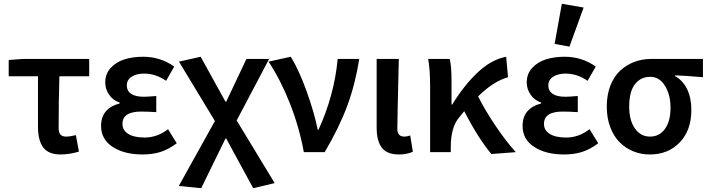

<svg xmlns="http://www.w3.org/2000/svg" viewBox="-20 -802 3737 1012"><path d="M299.8 12.2Q235.4 12.2 207.8 -24.9Q180.2 -62 180.2 -133.8V-399.9H25.9V-485.8L98.1 -491.2H450.2V-399.9H293Q289.1 -269 289.1 -127.9Q289.1 -103 298.8 -92.5Q308.6 -82 328.1 -82Q349.6 -82 379.9 -89.8L396 -2.9Q345.7 12.2 299.8 12.2Z M731.4 12.2Q635.3 12.2 574 -27.6Q512.7 -67.4 512.7 -138.2Q512.7 -231 610.8 -256.8V-261.2Q575.2 -273.4 554.9 -303.2Q534.7 -333 534.7 -367.2Q534.7 -412.6 563.2 -443.8Q591.8 -475.1 635.7 -489Q679.7 -502.9 734.9 -502.9Q825.2 -502.9 898.4 -451.2L855.5 -376Q800.3 -414.1 739.7 -414.1Q699.2 -414.1 673.8 -397.5Q648.4 -380.9 648.4 -352.1Q648.4 -323.2 670.9 -307.6Q693.4 -292 738.8 -292Q755.9 -292 803.7 -295.9V-210.9Q761.7 -213.9 723.6 -213.9Q625.5 -213.9 625.5 -148.9Q625.5 -115.2 656 -96.2Q686.5 -77.1 742.7 -77.1Q809.1 -77.1 865.7 -121.1L911.6 -46.9Q867.2 -13.7 825 -0.7Q782.7 12.2 731.4 12.2Z M1040.5 189.9 922.4 178.2 1112.8 -164.1 923.3 -477.1 1037.6 -502.9 1168.5 -266.1H1172.4L1278.8 -491.2H1398.4L1227.5 -167L1427.7 163.1L1314.5 189.9L1172.4 -71.8H1168.5Z M1581.5 0Q1557.1 -132.8 1507.8 -257.6Q1458.5 -382.3 1395.5 -477.1L1512.7 -502.9Q1555.7 -433.1 1595.7 -322.3Q1635.7 -211.4 1654.8 -118.2H1658.7Q1742.2 -300.3 1759.8 -491.2H1873.5Q1853 -360.4 1811 -246.1Q1769 -131.8 1691.4 0Z M2083 12.2Q2019.5 12.2 1992.4 -23.7Q1965.3 -59.6 1965.3 -128.9V-491.2H2082Q2074.2 -163.1 2074.2 -123Q2074.2 -82 2111.3 -82Q2125.5 -82 2142.1 -87.9L2156.2 -2Q2123.5 12.2 2083 12.2Z M2569.8 9.8Q2499.5 -75.2 2426.8 -215.8Q2423.8 -211.9 2414.8 -201.2Q2405.8 -190.4 2400.9 -184.1Q2356 -132.3 2356 -26.9V0H2247.1V-348.1Q2247.1 -435.5 2236.8 -491.2H2350.6Q2359.9 -452.1 2359.9 -373V-251H2363.8Q2425.3 -352.1 2497.8 -420.2Q2570.3 -488.3 2647.9 -502.9L2657.7 -395Q2581.5 -374 2500 -293.9Q2537.1 -220.2 2592 -138.7Q2647 -57.1 2698.7 0Z M2953.1 12.2Q2856.9 12.2 2795.7 -27.6Q2734.4 -67.4 2734.4 -138.2Q2734.4 -231 2832.5 -256.8V-261.2Q2796.9 -273.4 2776.6 -303.2Q2756.3 -333 2756.3 -367.2Q2756.3 -412.6 2784.9 -443.8Q2813.5 -475.1 2857.4 -489Q2901.4 -502.9 2956.5 -502.9Q3046.9 -502.9 3120.1 -451.2L3077.1 -376Q3022 -414.1 2961.4 -414.1Q2920.9 -414.1 2895.5 -397.5Q2870.1 -380.9 2870.1 -352.1Q2870.1 -323.2 2892.6 -307.6Q2915 -292 2960.4 -292Q2977.5 -292 3025.4 -295.9V-210.9Q2983.4 -213.9 2945.3 -213.9Q2847.2 -213.9 2847.2 -148.9Q2847.2 -115.2 2877.7 -96.2Q2908.2 -77.1 2964.4 -77.1Q3030.8 -77.1 3087.4 -121.1L3133.3 -46.9Q3088.9 -13.7 3046.6 -0.7Q3004.4 12.2 2953.1 12.2ZM2903.3 -570.8 2941.4 -782.2 3056.2 -762.2 2981.4 -556.2Z M3405.3 12.2Q3358.4 12.2 3317.4 -4.6Q3276.4 -21.5 3245.4 -52.7Q3214.4 -84 3196.3 -132.3Q3178.2 -180.7 3178.2 -240.2Q3178.2 -302.2 3197.5 -351.3Q3216.8 -400.4 3249.5 -430.2Q3282.2 -460 3323.2 -475.6Q3364.3 -491.2 3410.2 -491.2H3685.1V-395Q3584.5 -403.8 3538.1 -404.8V-400.9Q3579.6 -377.9 3601.8 -331.8Q3624 -285.6 3624 -223.1Q3624 -114.7 3562.7 -51.3Q3501.5 12.2 3405.3 12.2ZM3514.2 -233.9Q3514.2 -302.2 3485.1 -349.6Q3456.1 -397 3407.2 -397Q3356.4 -397 3326.4 -357.7Q3296.4 -318.4 3296.4 -240.2Q3296.4 -167.5 3326.7 -124.8Q3356.9 -82 3406.2 -82Q3455.6 -82 3484.9 -122.6Q3514.2 -163.1 3514.2 -233.9Z"/></svg>

Font: Toshiba Sans Medium
Style: Regular
Weight: 500
Designer: Paul D. Hunt
Foundry: Toshiba Corporation
Version: Version 2.020;PS 2.0;hotconv 1.0.86;makeotf.lib2.5.63406